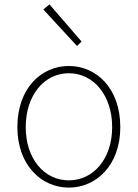

<svg xmlns="http://www.w3.org/2000/svg" viewBox="-20 -840 626 873"><path d="M330 -631 351 -651 205 -820 177 -797ZM293 13C418 13 527 -89 527 -262C527 -439 418 -540 293 -540C168 -540 59 -439 59 -262C59 -89 168 13 293 13ZM293 -20C181 -20 97 -118 97 -262C97 -407 181 -507 293 -507C405 -507 490 -407 490 -262C490 -118 405 -20 293 -20Z"/></svg>

Font: SSpoqa Han Sans Neo Thin
Style: Regular
Weight: 100
Designer: [Spoqa Han Sans Neo] Dong-huui Kim  Younghwa Kang  Yujin Lee  [Noto Sans] Ryoko NISHIZUKA  (kana & ideographs); Paul D. 
Foundry: Spoqa (http://www.spoqa-han-sans.com)
Version: Version 1.000